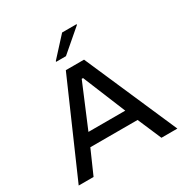

<svg xmlns="http://www.w3.org/2000/svg" viewBox="-202 -1077 1200 1242"><g transform="rotate(-30 398.5 -455.5)"><path d="M30 0 331 -688H467L767 0H648L572 -177H219L141 0ZM258 -269H533L402 -588H392ZM304 -766V-771L432 -911H540V-906L377 -766Z"/></g></svg>

Font: Saira Expanded Medium
Style: Regular
Weight: 500
Width: 7
Designer: Hector Gatti with collaboration of the Omnibus-Type team
Foundry: Omnibus-Type
Version: Version 1.100; ttfautohint (v1.8.3)